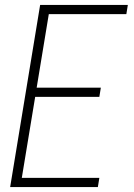

<svg xmlns="http://www.w3.org/2000/svg" viewBox="-20 -755 540 775"><path d="M21 0 142 -735H496L490 -698H177L128 -401H387L381 -364H122L68 -37H381L375 0Z"/></svg>

Font: Iosevka Curly Extralight
Style: Italic
Weight: 200
Italic angle: -9°
Monospace: yes
Designer: Belleve Invis
Foundry: Belleve Invis
Version: Version 22.1.2; ttfautohint (v1.8.4)